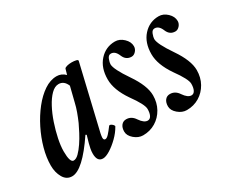

<svg xmlns="http://www.w3.org/2000/svg" viewBox="-82 -641 1010 863"><g transform="rotate(-30 423.0 -209.5)"><path d="M87 13Q58 13 42.5 -14Q27 -41 27 -77Q27 -118 39.5 -163.5Q52 -209 74 -253Q96 -297 124.5 -333Q153 -369 185 -390.5Q217 -412 250 -412Q275 -412 294 -393L302 -421Q304 -426 315 -429Q326 -432 339.5 -432Q353 -432 363 -429.5Q373 -427 371 -421L293 -91Q292 -84 291 -79.5Q290 -75 290 -70Q290 -57 299 -57Q307 -57 318 -69Q329 -81 343 -100Q346 -104 352.5 -101Q359 -98 363.5 -92.5Q368 -87 366 -84Q352 -59 329.5 -37Q307 -15 284.5 -1Q262 13 247 13Q217 13 217 -29Q217 -41 219.5 -54Q222 -67 225 -78L236 -116L231 -119Q142 13 87 13ZM128 -45Q141 -45 155.5 -59.5Q170 -74 184.5 -95.5Q199 -117 211 -140Q223 -163 231 -180Q241 -203 249 -225Q257 -247 262 -269L281 -345Q268 -377 240 -377Q220 -377 201 -358Q182 -339 165.5 -308Q149 -277 136.5 -240Q124 -203 116.5 -167Q109 -131 109 -103Q109 -45 128 -45Z M455 13Q431 13 410 -5Q389 -23 389 -44Q389 -64 398.5 -76Q408 -88 424 -88Q451 -88 468 -62Q487 -34 506 -34Q518 -34 524.5 -46.5Q531 -59 531 -80Q531 -104 486 -166Q442 -230 442 -284Q442 -344 474.5 -380Q507 -416 555 -416Q579 -416 599 -397Q619 -378 619 -355Q619 -341 609 -330Q599 -319 587 -319Q558 -319 546 -348Q534 -378 512 -378Q499 -378 493 -362Q487 -346 487 -337Q487 -311 535 -241Q583 -171 583 -121Q583 -83 566 -52.5Q549 -22 520 -4.5Q491 13 455 13Z M682 13Q658 13 637 -5Q616 -23 616 -44Q616 -64 625.5 -76Q635 -88 651 -88Q678 -88 695 -62Q714 -34 733 -34Q745 -34 751.5 -46.5Q758 -59 758 -80Q758 -104 713 -166Q669 -230 669 -284Q669 -344 701.5 -380Q734 -416 782 -416Q806 -416 826 -397Q846 -378 846 -355Q846 -341 836 -330Q826 -319 814 -319Q785 -319 773 -348Q761 -378 739 -378Q726 -378 720 -362Q714 -346 714 -337Q714 -311 762 -241Q810 -171 810 -121Q810 -83 793 -52.5Q776 -22 747 -4.5Q718 13 682 13Z"/></g></svg>

Font: Junicode Two Beta Condensed Medium
Style: Italic
Weight: 500
Width: 3
Italic angle: -9°
Version: Version 1.053; ttfautohint (v1.8.4)